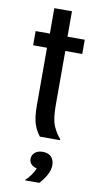

<svg xmlns="http://www.w3.org/2000/svg" viewBox="-94 -667 481 930"><g transform="rotate(10 146.0 -202.0)"><path d="M134.2 0Q115.8 -22.5 104.6 -54.2Q93.3 -85.8 93.3 -149.2V-430H25V-500H95V-625H181.7V-500H266.7V-430H183.3V-163.3Q183.3 -95 197.9 -61.2Q212.5 -27.5 233.3 -5V0ZM100 220.8V218.3Q114.2 206.7 127.5 187.5Q140.8 168.3 145.8 154.2Q130.8 150.8 119.6 141.2Q108.3 131.7 108.3 114.2Q108.3 95 122.5 82.5Q136.7 70 160.8 70Q188.3 70 202.9 85Q217.5 100 217.5 125.8Q217.5 150.8 202.9 176.2Q188.3 201.7 170 220.8Z"/></g></svg>

Font: Familjen Grotesk GF
Style: Regular
Weight: 400
Designer: Anders Wikstroem, Jonas Baeckman, Matilda Gysing, Kristian Moeller
Foundry: Familjen STHLM AB
Version: Version 2.000; Beta; Release 4; Build 6